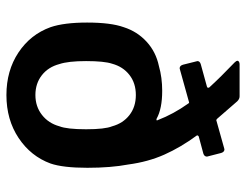

<svg xmlns="http://www.w3.org/2000/svg" viewBox="-102 -638 748 583"><g transform="rotate(90 271.5 -346.0)"><path d="M489 -238Q489 -164 476 -126Q454 -66 398.5 -29Q343 8 268 8Q194 8 139 -28.5Q84 -65 62 -126Q48 -167 48 -237Q48 -309 62 -348Q75 -389 106 -417.5Q137 -446 180 -455Q215 -465 255 -465Q310 -465 340 -448Q343 -447 344.5 -448Q346 -449 344 -452Q326 -499 294 -544Q293 -546 291.5 -546.5Q290 -547 288 -546L191 -519L187 -518Q179 -518 176 -528L166 -568L165 -572Q165 -579 174 -582L243 -601Q248 -603 245 -608Q213 -643 169 -685Q164 -690 164 -694Q164 -696 167 -698Q170 -700 174 -700H272Q280 -700 287 -693L340 -632Q344 -628 347 -630L429 -653L433 -654Q441 -654 444 -644L454 -605L455 -601Q455 -593 446 -590L394 -576Q392 -575 391 -573Q390 -571 391 -570Q427 -521 449 -471.5Q471 -422 479 -362Q489 -309 489 -238ZM372 -234Q372 -291 363 -313Q354 -346 329 -365.5Q304 -385 268 -385Q232 -385 207 -365.5Q182 -346 173 -313Q165 -289 165 -234Q165 -180 174 -153Q183 -119 208 -99.5Q233 -80 268 -80Q303 -80 328.5 -100Q354 -120 363 -153Q372 -176 372 -234Z"/></g></svg>

Font: Amber EN SemiBold
Style: Regular
Weight: 600
Designer: Jeremy Tribby
Foundry: Tribby Type
Version: Version 1.408 November 24, 2021